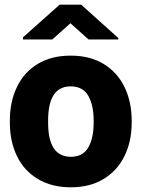

<svg xmlns="http://www.w3.org/2000/svg" viewBox="-20 -788 602 818"><path d="M357 -620 280 -689 203 -620H78V-629L234 -768H326L484 -626V-620ZM281 -551Q363 -551 421.5 -515.5Q480 -480 510.5 -417Q541 -354 541 -275V-265Q541 -186 510.5 -123.5Q480 -61 421.5 -25.5Q363 10 282 10Q200 10 141 -25.5Q82 -61 52 -123.5Q22 -186 22 -265V-275Q22 -354 52 -417Q82 -480 140.5 -515.5Q199 -551 281 -551ZM282 -120Q333 -120 356 -159.5Q379 -199 379 -265V-275Q379 -340 356 -380Q333 -420 281 -420Q185 -420 185 -275V-265Q185 -120 282 -120Z"/></svg>

Font: Freesentation 9 Black
Style: Regular
Weight: 900
Designer: glyphs from Roboto by Christian Robertson / Hangul glyphs from Noto Sans CJK(Source Han Sans) by Jang Soo-young and Kang
Foundry: PT&
Version: Version 2.001